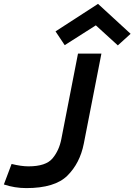

<svg xmlns="http://www.w3.org/2000/svg" viewBox="-20 -965 696 994"><path d="M0 0ZM297.5 -245Q286.2 -186.2 251.9 -145Q217.5 -103.8 127.5 -103.8Q90 -103.8 40 -116.2L0 -10Q56.2 8.8 116.2 8.8Q263.8 8.8 328.8 -55.6Q393.8 -120 413.8 -221.2L505 -687.5H383.8ZM267.5 -802.5 315 -731.2 476.2 -833.8 590 -730 656.2 -790 487.5 -945Z"/></svg>

Font: Cambay
Style: Bold Italic
Weight: 700
Italic angle: -11°
Designer: Pooja Saxena
Foundry: Pooja Saxena
Version: Version 1.006;PS 001.006;hotconv 1.0.70;makeotf.lib2.5.58329